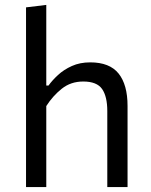

<svg xmlns="http://www.w3.org/2000/svg" viewBox="-20 -762 613 782"><path d="M86 0V-732L168.5 -742V-413.5H177.5Q192.5 -434.5 216.2 -456.5Q240 -478.5 272.8 -493.2Q305.5 -508 347.5 -508Q426.5 -508 463 -462.5Q499.5 -417 499.5 -330.5V0H417V-309.5Q417 -369 395.8 -399.5Q374.5 -430 319 -430Q268.5 -430 231.8 -400.8Q195 -371.5 168.5 -330V0Z"/></svg>

Font: Heraclito
Style: Regular
Weight: 400
Designer: Kostas Bartsokas (font) & Cristiano Sobral (main changes)
Foundry: Kostas Bartsokas (font) & Cristiano Sobral (main changes)
Version: Version 1.00;July 8, 2020;FontCreator 13.0.0.2655 64-bit